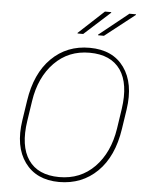

<svg xmlns="http://www.w3.org/2000/svg" viewBox="-61 -971 788 1030"><g transform="rotate(5 333.0 -456.0)"><path d="M114.3 -409.7 98.1 -302.2Q77.1 -165 128.4 -90.8Q179.7 -16.6 293.9 -16.1Q408.2 -15.6 484.9 -93.8Q561 -171.9 581.1 -302.2L597.2 -409.7Q617.2 -545.9 566.4 -620.1Q514.6 -694.3 400.4 -694.8Q286.1 -695.3 210 -617.2Q133.8 -539.1 114.3 -409.7ZM295.9 10.3Q172.9 9.8 111.3 -75.2Q49.8 -160.2 71.3 -302.2L87.4 -408.7Q109.4 -557.6 192.4 -639.6Q275.4 -721.7 398.4 -721.2Q522.5 -720.7 583.5 -635.7Q644.5 -550.8 623.5 -408.7L607.4 -302.2Q585 -152.8 502 -71.3Q418.9 10.3 295.9 10.3ZM461.9 -921.9H495.1L496.1 -918.9L356 -792H326.2L325.2 -794.9ZM593.8 -921.9H628.4L629.4 -918.9L467.8 -792H436.5L435.5 -794.9Z"/></g></svg>

Font: Roboto-ThinItalic
Style: Italic
Weight: 250
Italic angle: -12°
Designer: Google
Version: Version 1.100141; 2013; ttfautohint (v0.94.14-c901) -l 8 -r 